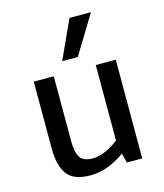

<svg xmlns="http://www.w3.org/2000/svg" viewBox="-122 -913 872 1020"><g transform="rotate(-15 314.0 -402.5)"><path d="M86 0ZM537 -543V0H453L439 -52Q342 16 251 16Q157 16 121.5 -33Q86 -82 86 -176V-543H196V-187Q196 -123 215 -95.5Q234 -68 283 -68Q349 -68 427 -128V-543ZM357 -821H475L346 -609H260Z"/></g></svg>

Font: Martel Sans SemiBold
Style: Regular
Weight: 600
Designer: Dan Reynolds and Mathieu Réguer
Foundry: Dan Reynolds and Mathieu Réguer
Version: Version 1.002; ttfautohint (v1.1) -l 5 -r 5 -G 72 -x 0 -D la